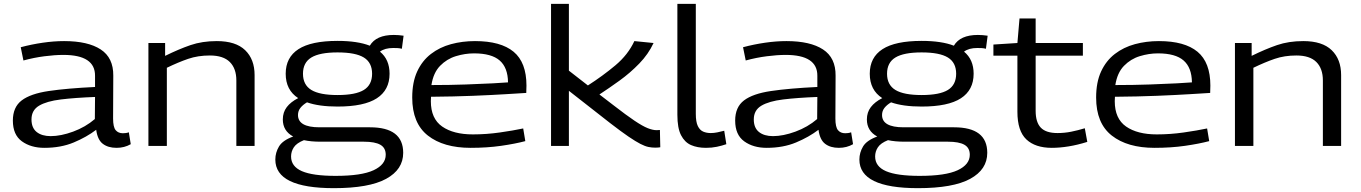

<svg xmlns="http://www.w3.org/2000/svg" viewBox="-20 -760 7088 1000"><path d="M47 -132Q47 -202 93 -237Q139 -272 234 -286Q329 -300 475 -307V-365Q476 -474 310 -474Q266 -474 211.5 -467Q157 -460 102 -445L88 -514Q144 -529 202.5 -537.5Q261 -546 314 -546Q438 -546 504.5 -502.5Q571 -459 570 -366L569 -143Q569 -98 582.5 -82Q596 -66 620 -66Q627 -66 635 -67Q643 -68 651 -71L661 -9Q628 10 587 10Q543 10 515.5 -11Q488 -32 481 -84Q431 -46 364 -18Q297 10 211 10Q141 10 94 -24Q47 -58 47 -132ZM144 -138Q144 -94 171 -72.5Q198 -51 244 -51Q297 -51 361 -74.5Q425 -98 474 -140L475 -255Q371 -251 297 -242Q223 -233 183.5 -209.5Q144 -186 144 -138Z M753 0V-536H840V-469Q911 -504 972 -525Q1033 -546 1109 -546Q1208 -546 1257 -498.5Q1306 -451 1306 -369V0H1211V-341Q1211 -403 1177 -437Q1143 -471 1073 -471Q1011 -471 960 -453.5Q909 -436 849 -407V0Z M1719 220Q1414 220 1414 71Q1414 35 1433 3Q1452 -29 1507 -49Q1453 -78 1453 -138Q1453 -175 1473.5 -202Q1494 -229 1533 -249Q1468 -291 1468 -376Q1468 -461 1534.5 -504Q1601 -547 1738 -547Q1842 -547 1906 -522Q1939 -578 2031 -578Q2055 -578 2082 -574L2073 -506Q2062 -509 2050.5 -509.5Q2039 -510 2028 -510Q1984 -510 1959 -491Q2009 -450 2009 -376Q2009 -291 1942.5 -248Q1876 -205 1738 -205Q1641 -205 1579 -227Q1557 -214 1544.5 -198Q1532 -182 1532 -161Q1532 -97 1644 -97H1907Q2080 -97 2080 36Q2080 123 1991 171.5Q1902 220 1719 220ZM1738 -265Q1832 -265 1875 -291.5Q1918 -318 1918 -376Q1918 -434 1875 -460.5Q1832 -487 1738 -487Q1645 -487 1601.5 -460.5Q1558 -434 1558 -376Q1558 -318 1601.5 -291.5Q1645 -265 1738 -265ZM1496 55Q1496 107 1552.5 131.5Q1609 156 1728 156Q1863 156 1926 126.5Q1989 97 1989 46Q1989 10 1961 -6Q1933 -22 1875 -22H1649Q1600 -22 1563 -30Q1525 -15 1510.5 7Q1496 29 1496 55Z M2431 10Q2290 10 2208.5 -54Q2127 -118 2127 -252Q2127 -332 2153 -388Q2179 -444 2224.5 -479Q2270 -514 2329 -530Q2388 -546 2454 -546Q2588 -546 2655 -490.5Q2722 -435 2722 -314Q2722 -308 2721.5 -297Q2721 -286 2721 -276Q2687 -274 2615 -269.5Q2543 -265 2443.5 -261Q2344 -257 2225 -256Q2224 -246 2224 -233Q2224 -142 2283 -101Q2342 -60 2443 -60Q2513 -60 2583 -70Q2653 -80 2705 -91L2716 -25Q2663 -11 2590 -0.5Q2517 10 2431 10ZM2227 -317Q2323 -317 2406 -320Q2489 -323 2547.5 -326Q2606 -329 2626 -331Q2625 -408 2582.5 -445Q2540 -482 2449 -482Q2402 -482 2354.5 -467.5Q2307 -453 2272 -417Q2237 -381 2227 -317Z M3392 9Q3375 9 3357.5 5.5Q3340 2 3315.5 -10.5Q3291 -23 3253.5 -48.5Q3216 -74 3159 -118L2943 -287V0H2850V-740H2943V-392L3042 -315Q3120 -365 3185.5 -420Q3251 -475 3284 -546L3384 -536Q3357 -478 3309.5 -429Q3262 -380 3206.5 -340Q3151 -300 3102 -268L3175 -212Q3242 -160 3284.5 -131.5Q3327 -103 3353.5 -92.5Q3380 -82 3400 -82Q3406 -82 3417 -83L3419 7Q3408 9 3392 9Z M3604 -740V-167Q3604 -125 3614.5 -103.5Q3625 -82 3642.5 -74.5Q3660 -67 3682 -67Q3698 -67 3715.5 -70.5Q3733 -74 3752 -79L3763 -9Q3740 -1 3713.5 4.5Q3687 10 3657 10Q3612 10 3579 -4.5Q3546 -19 3527 -56Q3508 -93 3508 -162V-740Z M3809 -132Q3809 -202 3855 -237Q3901 -272 3996 -286Q4091 -300 4237 -307V-365Q4238 -474 4072 -474Q4028 -474 3973.5 -467Q3919 -460 3864 -445L3850 -514Q3906 -529 3964.5 -537.5Q4023 -546 4076 -546Q4200 -546 4266.5 -502.5Q4333 -459 4332 -366L4331 -143Q4331 -98 4344.5 -82Q4358 -66 4382 -66Q4389 -66 4397 -67Q4405 -68 4413 -71L4423 -9Q4390 10 4349 10Q4305 10 4277.5 -11Q4250 -32 4243 -84Q4193 -46 4126 -18Q4059 10 3973 10Q3903 10 3856 -24Q3809 -58 3809 -132ZM3906 -138Q3906 -94 3933 -72.5Q3960 -51 4006 -51Q4059 -51 4123 -74.5Q4187 -98 4236 -140L4237 -255Q4133 -251 4059 -242Q3985 -233 3945.5 -209.5Q3906 -186 3906 -138Z M4761 220Q4456 220 4456 71Q4456 35 4475 3Q4494 -29 4549 -49Q4495 -78 4495 -138Q4495 -175 4515.5 -202Q4536 -229 4575 -249Q4510 -291 4510 -376Q4510 -461 4576.5 -504Q4643 -547 4780 -547Q4884 -547 4948 -522Q4981 -578 5073 -578Q5097 -578 5124 -574L5115 -506Q5104 -509 5092.5 -509.5Q5081 -510 5070 -510Q5026 -510 5001 -491Q5051 -450 5051 -376Q5051 -291 4984.5 -248Q4918 -205 4780 -205Q4683 -205 4621 -227Q4599 -214 4586.5 -198Q4574 -182 4574 -161Q4574 -97 4686 -97H4949Q5122 -97 5122 36Q5122 123 5033 171.5Q4944 220 4761 220ZM4780 -265Q4874 -265 4917 -291.5Q4960 -318 4960 -376Q4960 -434 4917 -460.5Q4874 -487 4780 -487Q4687 -487 4643.5 -460.5Q4600 -434 4600 -376Q4600 -318 4643.5 -291.5Q4687 -265 4780 -265ZM4538 55Q4538 107 4594.5 131.5Q4651 156 4770 156Q4905 156 4968 126.5Q5031 97 5031 46Q5031 10 5003 -6Q4975 -22 4917 -22H4691Q4642 -22 4605 -30Q4567 -15 4552.5 7Q4538 29 4538 55Z M5458 10Q5372 10 5325.5 -34Q5279 -78 5279 -178V-470H5154V-528L5279 -536L5290 -664H5374V-536H5620V-470H5374V-183Q5374 -123 5401 -95Q5428 -67 5488 -67Q5524 -67 5559 -74Q5594 -81 5630 -92L5643 -21Q5592 -5 5545.5 2.5Q5499 10 5458 10Z M5993 10Q5852 10 5770.5 -54Q5689 -118 5689 -252Q5689 -332 5715 -388Q5741 -444 5786.5 -479Q5832 -514 5891 -530Q5950 -546 6016 -546Q6150 -546 6217 -490.5Q6284 -435 6284 -314Q6284 -308 6283.5 -297Q6283 -286 6283 -276Q6249 -274 6177 -269.5Q6105 -265 6005.5 -261Q5906 -257 5787 -256Q5786 -246 5786 -233Q5786 -142 5845 -101Q5904 -60 6005 -60Q6075 -60 6145 -70Q6215 -80 6267 -91L6278 -25Q6225 -11 6152 -0.5Q6079 10 5993 10ZM5789 -317Q5885 -317 5968 -320Q6051 -323 6109.5 -326Q6168 -329 6188 -331Q6187 -408 6144.5 -445Q6102 -482 6011 -482Q5964 -482 5916.5 -467.5Q5869 -453 5834 -417Q5799 -381 5789 -317Z M6412 0V-536H6499V-469Q6570 -504 6631 -525Q6692 -546 6768 -546Q6867 -546 6916 -498.5Q6965 -451 6965 -369V0H6870V-341Q6870 -403 6836 -437Q6802 -471 6732 -471Q6670 -471 6619 -453.5Q6568 -436 6508 -407V0Z"/></svg>

Font: Georama Extended
Style: Regular
Weight: 400
Width: 7
Designer: Jean-Baptiste Levee
Foundry: Production Type
Version: Version 1.000